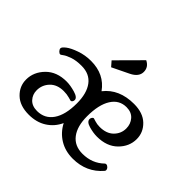

<svg xmlns="http://www.w3.org/2000/svg" viewBox="-161 -891 1107 1107"><g transform="rotate(45 392.0 -337.5)"><path d="M439.5 -566.4Q489.3 -590.8 489.3 -630.9Q489.3 -669.9 451.2 -688.5L310.5 -546.9L336.9 -516.6ZM371.1 -95.7Q397.5 -44.9 444.3 -16.1Q491.2 12.7 552.7 12.7Q664.1 12.7 733.4 -68.4Q736.3 -71.3 736.3 -77.1Q736.3 -85.9 728.5 -93.8Q720.7 -101.6 712.9 -101.6Q707 -101.6 704.1 -98.6Q651.4 -46.9 572.3 -46.9Q507.8 -46.9 473.1 -92.3Q438.5 -137.7 438.5 -218.8Q438.5 -313.5 471.2 -365.2Q503.9 -417 562.5 -417Q603.5 -417 626 -391.1Q648.4 -365.2 648.4 -329.1Q648.4 -287.1 618.2 -256.8Q587.9 -226.6 533.2 -226.6Q511.7 -226.6 494.1 -232.4Q476.6 -238.3 474.6 -238.3Q469.7 -238.3 464.8 -231.9Q460 -225.6 460 -217.8Q460 -196.3 495.6 -186Q531.2 -175.8 561.5 -175.8Q641.6 -175.8 688 -221.7Q734.4 -267.6 734.4 -328.1Q734.4 -382.8 693.8 -421.9Q653.3 -460.9 580.1 -460.9Q459 -460.9 395.5 -379.9Q337.9 -460.9 229.5 -460.9Q181.6 -460.9 138.7 -445.8Q95.7 -430.7 74.2 -414.1Q52.7 -397.5 52.7 -387.7Q52.7 -378.9 61 -370.1Q69.3 -361.3 77.1 -361.3Q80.1 -361.3 93.8 -371.6Q107.4 -381.8 137.2 -392.1Q167 -402.3 210.9 -402.3Q276.4 -402.3 310.5 -356.9Q344.7 -311.5 344.7 -229.5Q344.7 -136.7 310.1 -86.4Q275.4 -36.1 212.9 -36.1Q171.9 -36.1 149.4 -60.5Q127 -85 127 -119.1Q127 -163.1 157.2 -194.8Q187.5 -226.6 241.2 -226.6Q266.6 -226.6 287.1 -220.7Q307.6 -214.8 308.6 -214.8Q313.5 -214.8 317.9 -220.7Q322.3 -226.6 322.3 -234.4Q322.3 -254.9 283.2 -266.1Q244.1 -277.3 213.9 -277.3Q133.8 -277.3 86.9 -229.5Q40 -181.6 40 -120.1Q40 -65.4 80.6 -26.4Q121.1 12.7 194.3 12.7Q256.8 12.7 302.2 -16.1Q347.7 -44.9 371.1 -95.7Z"/></g></svg>

Font: Kurale
Style: Regular
Weight: 400
Version: 1.0; ttfautohint (v1.3)